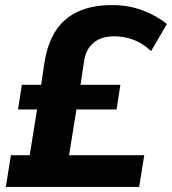

<svg xmlns="http://www.w3.org/2000/svg" viewBox="-20 -736 677 756"><path d="M3 0 23 -125H97L126 -305H51L66 -402H142L155 -489Q167 -565 199.5 -615Q232 -665 287.5 -690.5Q343 -716 422 -716Q488 -716 544.5 -694Q601 -672 637 -641L575 -535Q540 -567 504 -580Q468 -593 431 -593Q378 -593 348 -567.5Q318 -542 311 -495L297 -402H454L439 -305H281L252 -125H548L528 0Z"/></svg>

Font: Nunito Sans 12pt ExtraLight ExtraBold
Style: Italic
Weight: 800
Italic angle: -9°
Version: Version 3.101;gftools[0.9.27]